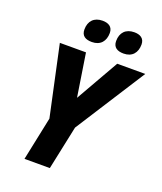

<svg xmlns="http://www.w3.org/2000/svg" viewBox="-165 -1028 953 1132"><g transform="rotate(20 312.0 -461.5)"><path d="M462 -783C516 -783 544 -818 544 -869C544 -909 515 -923 480 -923C427 -923 396 -891 396 -838C396 -798 423 -783 462 -783ZM263 -783C317 -783 345 -818 345 -869C345 -909 316 -923 281 -923C228 -923 197 -891 197 -838C197 -798 223 -783 263 -783ZM126 0H285L343 -275L624 -714H448L294 -444L252 -714H88L183 -273Z"/></g></svg>

Font: Noto Sans SemiCondensed ExtraBold
Style: Italic
Weight: 800
Width: 4
Italic angle: -12°
Designer: Monotype Design Team
Foundry: Monotype Imaging Inc.
Version: Version 2.013